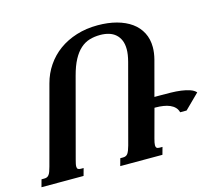

<svg xmlns="http://www.w3.org/2000/svg" viewBox="-124 -855 1103 983"><g transform="rotate(-15 427.0 -363.5)"><path d="M470.7 -726.6Q525.9 -726.6 571 -714.4Q616.2 -702.1 648.2 -679.2Q680.2 -656.2 697.8 -622.3Q715.3 -588.4 715.3 -545.4Q715.3 -515.6 706.5 -481.4L657.2 -296.9H687Q714.8 -296.9 743.7 -296.4Q772.5 -295.9 797.9 -292.5Q823.2 -289.1 843.5 -282.2Q863.8 -275.4 875 -262.7L798.3 -187H764.2Q760.3 -202.6 749.8 -213.4Q739.3 -224.1 724.1 -230.7Q709 -237.3 689.9 -240.2Q670.9 -243.2 650.4 -243.2H643.1L602.1 -91.3Q599.1 -80.1 597.4 -71.5Q595.7 -63 595.7 -57.1Q595.7 -47.4 600.3 -43.2Q605 -39.1 616.2 -39.1H630.9L620.1 0H396.5L407.2 -39.1H421.9Q439 -39.1 447.3 -51Q455.6 -63 463.4 -91.8L573.7 -504.9Q583.5 -542.5 583.5 -569.3Q583.5 -597.2 575 -617.2Q566.4 -637.2 551.5 -650.1Q536.6 -663.1 515.9 -669.2Q495.1 -675.3 470.7 -675.3Q439.9 -675.3 413.8 -667.5Q387.7 -659.7 365.7 -640.1Q343.8 -620.6 326.2 -587.9Q308.6 -555.2 295.4 -504.9L185.1 -91.8Q182.1 -80.6 180.2 -71.8Q178.2 -63 178.2 -56.6Q178.2 -46.9 182.9 -43Q187.5 -39.1 198.2 -39.1H212.9L202.1 0H-21L-10.3 -39.1H3.9Q12.7 -39.1 18.8 -41.7Q24.9 -44.4 29.5 -50.5Q34.2 -56.6 37.8 -66.7Q41.5 -76.7 45.4 -91.3L155.8 -502.9Q168.9 -552.7 197 -594Q225.1 -635.3 265.4 -664.6Q305.7 -693.8 357.7 -710.2Q409.7 -726.6 470.7 -726.6Z"/></g></svg>

Font: Arian AMU Serif
Style: Bold Italic
Weight: 700
Italic angle: -15°
Designer: Ruben Hakobyan (Tarumian)
Foundry: Ruben Hakobyan (Tarumian)
Version: Version 1.002